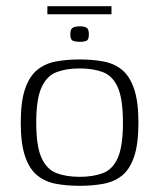

<svg xmlns="http://www.w3.org/2000/svg" viewBox="-20 -595 514 620"><path d="M237 5Q195 5 160.5 -1.5Q126 -8 100.5 -28.5Q75 -49 61 -90Q47 -131 47 -199Q47 -267 61 -308Q75 -349 100.5 -369.5Q126 -390 160.5 -396.5Q195 -403 237 -403Q279 -403 314 -396.5Q349 -390 374 -369.5Q399 -349 413 -308Q427 -267 427 -199Q427 -130 413 -89Q399 -48 374 -28Q349 -8 314 -1.5Q279 5 237 5ZM237 -24Q281 -24 312.5 -36Q344 -48 360.5 -85.5Q377 -123 377 -199Q377 -275 360.5 -312.5Q344 -350 312.5 -362Q281 -374 237 -374Q194 -374 162.5 -362Q131 -350 114 -312.5Q97 -275 97 -199Q97 -123 114 -85.5Q131 -48 162.5 -36Q194 -24 237 -24ZM238 -460Q224 -460 215.5 -463.5Q207 -467 207 -484Q207 -502 216 -506Q225 -510 238 -510Q252 -510 259.5 -505.5Q267 -501 267 -484Q267 -467 259.5 -463.5Q252 -460 238 -460ZM133 -549V-575H340V-549Z"/></svg>

Font: Genos Light
Style: Regular
Weight: 300
Designer: Robert E. Leuschke
Foundry: Robert E. Leuschke
Version: Version 1.010